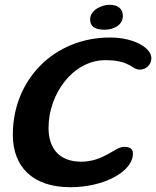

<svg xmlns="http://www.w3.org/2000/svg" viewBox="-20 -749 652 801"><path d="M417 -625C453.5 -625 492.5 -644 492.5 -682.5C492.5 -713 471.5 -729 437 -729C404.5 -729 356 -707.5 356 -668C356 -636.5 379 -625 417 -625ZM273.5 32C415.5 32 534.5 -34 534.5 -108C534.5 -126.5 524 -136.5 497 -136.5C460.5 -136.5 412.5 -74.5 319 -74.5C221 -74.5 182.5 -136.5 182.5 -216C182.5 -357 284.5 -498 419.5 -498C524.5 -498 529.5 -458.5 563 -458.5C589 -458.5 611.5 -478.5 611.5 -506.5C611.5 -548 541.5 -592.5 439 -592.5C206.5 -592.5 33.5 -417.5 33.5 -187C33.5 -53.5 116 32 273.5 32Z"/></svg>

Font: Gluten
Style: Italic
Weight: 400
Italic angle: -13°
Designer: Tyler Finck
Foundry: Etcetera Type Company
Version: Version 0.920